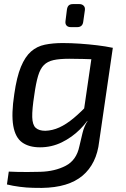

<svg xmlns="http://www.w3.org/2000/svg" viewBox="-20 -711 619 941"><path d="M436 -478 533 -477 466 -17Q460 37 439.5 79Q419 121 384.5 150Q350 179 300.5 194Q251 209 185 210Q172 210 141.5 209.5Q111 209 76.5 204.5Q42 200 14 193L23 130Q44 131 65 131.5Q86 132 113.5 132Q141 132 178 131Q249 129 302 101.5Q355 74 369 6Q377 -28 384.5 -59.5Q392 -91 409 -118L385 -128ZM287 -500Q328 -500 371.5 -497Q415 -494 456.5 -489Q498 -484 531 -477L482 -419Q429 -421 387.5 -422Q346 -423 319 -423Q272 -423 242.5 -416.5Q213 -410 195 -392Q177 -374 166.5 -338.5Q156 -303 148 -245Q137 -175 138 -137Q139 -99 155 -84.5Q171 -70 202 -70Q237 -71 271 -86.5Q305 -102 341 -132Q377 -162 417 -205L436 -164Q412 -117 372.5 -77.5Q333 -38 283 -13.5Q233 11 176 11Q122 11 88.5 -13Q55 -37 45 -94.5Q35 -152 50 -250Q62 -334 82.5 -383.5Q103 -433 132 -458.5Q161 -484 200 -492Q239 -500 287 -500ZM369 -691Q382 -691 390 -683Q398 -675 396 -661L388 -605Q385 -578 358 -578H328Q313 -578 306 -586Q299 -594 301 -608L308 -664Q310 -678 317 -684.5Q324 -691 338 -691Z"/></svg>

Font: Exo 2 Medium
Style: Italic
Weight: 500
Italic angle: -8°
Designer: Natanael Gama
Foundry: Natanael Gama
Version: Version 2.010